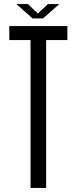

<svg xmlns="http://www.w3.org/2000/svg" viewBox="-20 -929 378 949"><path d="M131 0V-731H26V-800H313V-731H208V0ZM61 -909H118L167 -862L217 -909H273L193 -838H141Z"/></svg>

Font: Big Shoulders Display Medium
Style: Regular
Weight: 500
Designer: Patric King
Foundry: XO Type Co
Version: Version 1.000; ttfautohint (v1.8.2)